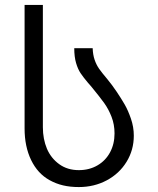

<svg xmlns="http://www.w3.org/2000/svg" viewBox="-20 -745 640 777"><path d="M180.5 -16Q132.5 -42.5 106 -97.2Q79.5 -152 79.5 -225V-725H153.5V-230Q153.5 -182.5 170 -143Q186.5 -104.5 219.8 -80.5Q253 -56.5 299 -56.5Q341.5 -56.5 374.5 -75.8Q407.5 -95 425.5 -128.8Q443.5 -162.5 443.5 -205Q443.5 -241 431.5 -272Q419.5 -303 401.8 -327.8Q384 -352.5 352 -391.5L344 -401L336 -410Q317 -432.5 306 -449Q295 -465.5 287.8 -490.2Q280.5 -515 280.5 -550H355Q356 -523 363 -502.8Q370 -482.5 381.2 -466.5Q392.5 -450.5 414.5 -424.5Q433.5 -401.5 452 -374Q470.5 -346.5 484.2 -322.8Q498 -299 509.8 -265Q521.5 -231 521.5 -196Q521.5 -138 492.2 -90.2Q463 -42.5 412 -15.2Q361 12 299 12Q264 12 235.2 5.2Q206.5 -1.5 180.5 -16Z"/></svg>

Font: JuliaMono Light
Style: Regular
Weight: 300
Monospace: yes
Designer: cormullion
Foundry: corm
Version: Version 0.054; ttfautohint (v1.8.4)